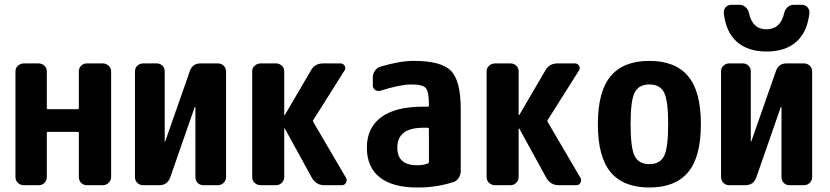

<svg xmlns="http://www.w3.org/2000/svg" viewBox="-20 -790 3540 819"><path d="M418 -519.5Q432.6 -519.5 443.4 -509.8Q454.1 -500 454.1 -485.4V-35.2Q454.1 -20.5 443.4 -10.3Q432.6 0 418 0H350.6Q335.9 0 326.2 -9.8Q316.4 -19.5 316.4 -35.2V-222.7Q316.4 -227.5 310.5 -227.5H184.6Q179.7 -227.5 179.7 -222.7V-35.2Q179.7 -20.5 169.9 -10.3Q160.2 0 144.5 0H82Q67.4 0 56.6 -9.8Q45.9 -19.5 45.9 -35.2V-485.4Q45.9 -500 56.6 -509.8Q67.4 -519.5 82 -519.5H144.5Q159.2 -519.5 169.4 -509.8Q179.7 -500 179.7 -485.4V-329.1Q179.7 -324.2 184.6 -324.2H310.5Q315.4 -324.2 316.4 -329.1V-485.4Q316.4 -500 326.2 -509.8Q335.9 -519.5 350.6 -519.5Z M909.2 -519.5Q923.8 -519.5 934.1 -509.8Q944.3 -500 944.3 -485.4V-35.2Q944.3 -20.5 934.1 -10.3Q923.8 0 909.2 0H847.7Q833 0 823.2 -9.8Q813.5 -19.5 813.5 -35.2V-333Q813.5 -334 812 -334Q810.5 -334 810.5 -333L706.1 -33.2Q694.3 0 659.2 0H590.8Q576.2 0 565.9 -9.8Q555.7 -19.5 555.7 -35.2V-485.4Q555.7 -500 565.9 -509.8Q576.2 -519.5 590.8 -519.5H648.4Q663.1 -519.5 672.9 -509.8Q682.6 -500 682.6 -485.4V-186.5Q682.6 -185.5 683.6 -185.5Q684.6 -185.5 684.6 -186.5L790 -487.3Q801.8 -520.5 836.9 -519.5Z M1316.4 -269.5 1456.1 -31.2Q1461.9 -21.5 1456.1 -10.7Q1450.2 0 1438.5 0H1363.3Q1329.1 0 1310.5 -31.2L1195.3 -241.2Q1195.3 -242.2 1193.4 -242.2Q1192.4 -242.2 1192.4 -241.2V-35.2Q1192.4 -20.5 1182.1 -10.3Q1171.9 0 1157.2 0H1091.8Q1077.1 0 1066.4 -9.8Q1055.7 -19.5 1055.7 -35.2V-485.4Q1055.7 -500 1066.4 -509.8Q1077.1 -519.5 1091.8 -519.5H1157.2Q1171.9 -519.5 1182.1 -509.8Q1192.4 -500 1192.4 -485.4V-299.8Q1192.4 -298.8 1193.4 -298.8Q1195.3 -298.8 1195.3 -299.8L1306.6 -490.2Q1323.2 -520.5 1361.3 -519.5H1432.6Q1443.4 -519.5 1449.7 -509.8Q1456.1 -500 1450.2 -490.2L1316.4 -278.3Q1313.5 -273.4 1316.4 -269.5Z M1809.6 -99.6V-240.2Q1809.6 -245.1 1804.7 -245.1H1785.2Q1674.8 -245.1 1674.8 -160.2Q1674.8 -85 1759.8 -85Q1784.2 -85 1805.7 -92.8Q1809.6 -93.8 1809.6 -99.6ZM1745.1 -530.3Q1862.3 -530.3 1903.8 -487.8Q1945.3 -445.3 1945.3 -325.2V-59.6Q1945.3 -43.9 1936 -30.3Q1926.8 -16.6 1912.1 -12.7Q1836.9 10.7 1759.8 9.8Q1654.3 9.8 1599.6 -33.7Q1544.9 -77.1 1544.9 -160.2Q1544.9 -244.1 1605.5 -289.6Q1666 -335 1785.2 -335H1804.7Q1809.6 -335 1809.6 -339.8V-344.7Q1809.6 -396.5 1797.4 -413.1Q1785.2 -429.7 1735.4 -429.7Q1687.5 -429.7 1603.5 -403.3Q1590.8 -399.4 1580.6 -406.2Q1570.3 -413.1 1570.3 -425.8V-460Q1570.3 -475.6 1579.6 -488.8Q1588.9 -502 1603.5 -505.9Q1685.5 -530.3 1745.1 -530.3Z M2316.4 -269.5 2456.1 -31.2Q2461.9 -21.5 2456.1 -10.7Q2450.2 0 2438.5 0H2363.3Q2329.1 0 2310.5 -31.2L2195.3 -241.2Q2195.3 -242.2 2193.4 -242.2Q2192.4 -242.2 2192.4 -241.2V-35.2Q2192.4 -20.5 2182.1 -10.3Q2171.9 0 2157.2 0H2091.8Q2077.1 0 2066.4 -9.8Q2055.7 -19.5 2055.7 -35.2V-485.4Q2055.7 -500 2066.4 -509.8Q2077.1 -519.5 2091.8 -519.5H2157.2Q2171.9 -519.5 2182.1 -509.8Q2192.4 -500 2192.4 -485.4V-299.8Q2192.4 -298.8 2193.4 -298.8Q2195.3 -298.8 2195.3 -299.8L2306.6 -490.2Q2323.2 -520.5 2361.3 -519.5H2432.6Q2443.4 -519.5 2449.7 -509.8Q2456.1 -500 2450.2 -490.2L2316.4 -278.3Q2313.5 -273.4 2316.4 -269.5Z M2687.5 -124Q2705.1 -89.8 2750 -89.8Q2794.9 -89.8 2812.5 -124Q2830.1 -158.2 2830.1 -260.3Q2830.1 -362.3 2812.5 -396Q2794.9 -429.7 2750 -429.7Q2705.1 -429.7 2687.5 -396Q2669.9 -362.3 2669.9 -260.3Q2669.9 -158.2 2687.5 -124ZM2585 -465.3Q2639.6 -530.3 2750 -530.3Q2860.4 -530.3 2915 -465.3Q2969.7 -400.4 2969.7 -260.3Q2969.7 -120.1 2915 -55.2Q2860.4 9.8 2750 9.8Q2639.6 9.8 2585 -55.2Q2530.3 -120.1 2530.3 -260.3Q2530.3 -400.4 2585 -465.3Z M3409.2 -519.5Q3423.8 -519.5 3434.1 -509.8Q3444.3 -500 3444.3 -485.4V-35.2Q3444.3 -20.5 3434.1 -10.3Q3423.8 0 3409.2 0H3347.7Q3333 0 3323.2 -9.8Q3313.5 -19.5 3313.5 -35.2V-333Q3313.5 -334 3312 -334Q3310.5 -334 3310.5 -333L3206.1 -33.2Q3194.3 0 3159.2 0H3090.8Q3076.2 0 3065.9 -9.8Q3055.7 -19.5 3055.7 -35.2V-485.4Q3055.7 -500 3065.9 -509.8Q3076.2 -519.5 3090.8 -519.5H3148.4Q3163.1 -519.5 3172.9 -509.8Q3182.6 -500 3182.6 -485.4V-186.5Q3182.6 -185.5 3183.6 -185.5Q3184.6 -185.5 3184.6 -186.5L3290 -487.3Q3301.8 -520.5 3336.9 -519.5ZM3365.2 -769.5H3400.4Q3415 -769.5 3424.3 -759.3Q3433.6 -749 3432.6 -734.4Q3423.8 -653.3 3377 -611.8Q3330.1 -570.3 3250 -570.3Q3169.9 -570.3 3123 -611.8Q3076.2 -653.3 3067.4 -734.4Q3066.4 -749 3075.7 -759.3Q3085 -769.5 3099.6 -769.5H3134.8Q3149.4 -769.5 3160.6 -759.3Q3171.9 -749 3174.8 -734.4Q3189.5 -665 3249.5 -665Q3309.6 -665 3325.2 -734.4Q3328.1 -749 3339.4 -759.3Q3350.6 -769.5 3365.2 -769.5Z"/></svg>

Font: Rounded-L Mgen+ 1mn bold
Style: Bold
Weight: 700
Designer: [Source Han Sans]
Ryoko NISHIZUKA  (kana & ideographs); Paul D. Hunt (Latin, Greek & Cyrillic); Wenlong ZHANG  (bopomofo
Version: Version 1.059.20150602